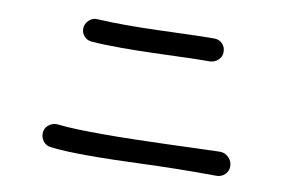

<svg xmlns="http://www.w3.org/2000/svg" viewBox="-62 -682 1123 742"><g transform="rotate(10 500.0 -311.0)"><path d="M257 -482Q240 -484 229 -496.5Q218 -509 218 -525Q218 -545 233 -559Q248 -573 267 -571Q318 -568 379 -568Q439 -568 502 -570Q565 -572 622.5 -574Q680 -576 724 -576Q743 -576 755.5 -563Q768 -550 768 -531Q768 -512 754.5 -499.5Q741 -487 723 -486Q680 -486 622 -484Q564 -482 500 -480Q436 -478 376 -478Q343 -478 313 -479Q283 -480 257 -482ZM173 -53Q156 -55 145 -68.5Q134 -82 134 -100Q134 -120 150 -133Q166 -146 186 -144Q219 -140 265.5 -138.5Q312 -137 365 -137Q424 -137 488 -138.5Q552 -140 613.5 -142Q675 -144 728.5 -146Q782 -148 821 -149Q841 -149 855.5 -134.5Q870 -120 870 -100Q870 -81 856.5 -68Q843 -55 824 -55Q666 -56 541.5 -51Q417 -46 321 -46Q279 -46 242 -47.5Q205 -49 173 -53Z"/></g></svg>

Font: Kiwi Maru Medium
Style: Regular
Weight: 500
Designer: Hiroki-Chan
Version: Version 1.100